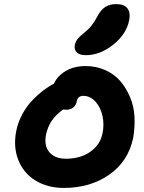

<svg xmlns="http://www.w3.org/2000/svg" viewBox="-20 -924 709 947"><path d="M403.8 -651.9Q372.6 -651.9 358.6 -665.5Q344.7 -679.2 349.1 -702.1Q352.5 -718.8 362.3 -731.2Q372.1 -743.7 392.1 -759.8Q417 -779.3 431.6 -797.9Q446.3 -816.4 461.9 -846.2Q479.5 -878.4 501.5 -891.1Q523.4 -903.8 553.2 -903.8Q591.8 -903.8 608.2 -883.1Q624.5 -862.3 617.2 -824.2Q603 -754.9 538.1 -703.4Q473.1 -651.9 403.8 -651.9ZM294.9 2.9Q213.9 2.9 154.5 -33.9Q95.2 -70.8 70.1 -135.3Q44.9 -199.7 60.1 -277.8Q68.8 -321.3 90.1 -360.6Q111.3 -399.9 138.7 -428.5Q166 -457 192.6 -477.3Q219.2 -497.6 246.1 -511.2Q262.7 -549.3 304 -573.7Q345.2 -598.1 401.9 -598.1Q454.6 -598.1 499 -578.4Q543.5 -558.6 572.8 -524.7Q602.1 -490.7 621.3 -445.3Q640.6 -399.9 643.3 -349.1Q646 -298.3 637.2 -245.1Q613.3 -128.9 519.5 -63Q425.8 2.9 294.9 2.9ZM207 -259.8Q196.3 -205.6 223.6 -173.3Q251 -141.1 305.2 -141.1Q376.5 -141.1 425.5 -175.5Q474.6 -210 485.8 -267.1Q494.6 -309.1 485.6 -351.6Q476.6 -394 450.9 -422.6Q425.3 -451.2 390.1 -451.2Q362.8 -451.2 357.9 -420.9Q353.5 -402.8 339.8 -392.8Q326.2 -382.8 308.1 -382.8Q295.9 -382.8 291 -383.8Q254.4 -356.9 234.9 -327.9Q215.3 -298.8 207 -259.8Z"/></svg>

Font: Shantell Sans Irregular Bouncy
Style: Bold Italic
Weight: 700
Italic angle: -11.31°
Designer: Stephen Nixon, Anya Danilova, Shantell Martin
Foundry: Arrow Type
Version: Version 1.006;[9816181b4]